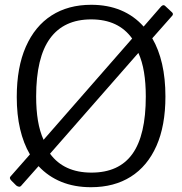

<svg xmlns="http://www.w3.org/2000/svg" viewBox="-20 -772 761 802"><path d="M699 -720Q705 -714 700 -707L616 -612Q643 -566 657 -505Q671 -444 671 -369Q671 -247 633.5 -162.5Q596 -78 526.5 -34Q457 10 360 10Q291 10 236 -12.5Q181 -35 141 -78L71 1Q66 8 60.5 8Q55 8 48 3L28 -17Q17 -28 24 -35L105 -127Q78 -173 64 -233Q50 -293 50 -367Q50 -491 88 -577Q126 -663 195.5 -707.5Q265 -752 361 -752Q430 -752 485 -729Q540 -706 580 -661L653 -745Q662 -754 669 -748L699 -720ZM131 -369Q131 -313 138.5 -268Q146 -223 162 -188L532 -611Q475 -691 361 -691Q247 -691 189 -611.5Q131 -532 131 -369ZM589 -369Q589 -425 581.5 -470.5Q574 -516 558 -551L189 -130Q247 -51 362 -51Q477 -51 533 -129Q589 -207 589 -369Z"/></svg>

Font: Libre Franklin Thin Light
Style: Regular
Weight: 300
Version: Version 3.000